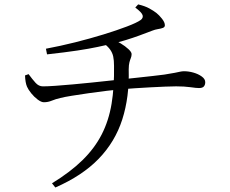

<svg xmlns="http://www.w3.org/2000/svg" viewBox="-20 -795 1040 867"><path d="M214.8 32.7Q297.7 -18 352.4 -71.7Q407.2 -125.4 439.2 -187.8Q471.1 -250.1 483.8 -326Q496.4 -401.9 494.9 -497.1Q494.9 -522.3 491.3 -539.6Q487.6 -556.8 477.1 -571.4Q466.6 -586.1 445.4 -601.8L484.6 -618.3Q504 -611.7 524.9 -599.1Q545.8 -586.4 560 -573.1Q574.3 -559.8 574.3 -550.8Q574.3 -541.3 570.9 -533.2Q567.5 -525.1 564.5 -513.7Q561.4 -502.3 561.2 -481.8Q564.6 -356.9 532.2 -255.8Q499.8 -154.7 425.7 -78.1Q351.7 -1.6 229.9 51.7ZM178.2 -333.3Q166.3 -333.3 150.2 -345.4Q134.2 -357.4 120.9 -373.9Q107.6 -390.5 102 -403.5Q94.2 -421.3 93 -454.4L109.1 -460.2Q125.8 -437.4 140.4 -421.2Q154.9 -405 173.8 -405Q195.3 -405 231.4 -407.6Q267.5 -410.2 309.6 -414Q351.7 -417.8 393.3 -422.1Q434.9 -426.5 468.7 -430.1Q502.4 -433.7 520.8 -435.7Q557.1 -439.9 596.2 -443.8Q635.3 -447.7 669 -451.8Q702.7 -456 722.1 -458.2Q754.1 -463.2 769.6 -466.3Q785 -469.3 793.4 -471.3Q801.8 -473.3 811.4 -473.3Q831.6 -473.3 853.4 -467.2Q875.3 -461 891 -449.6Q906.8 -438.3 906.8 -423.9Q906.8 -412.1 900.7 -404.8Q894.6 -397.4 878.5 -397.4Q866.4 -397.4 839.4 -401.3Q812.4 -405.1 775.3 -405.1Q756.4 -405.1 725.1 -403.8Q693.8 -402.5 657.9 -400.6Q622.1 -398.7 587.8 -396.4Q553.5 -394.2 527.3 -391.9Q501.3 -389.7 462.1 -384.9Q422.9 -380.1 380.9 -374.2Q339 -368.3 304.4 -362.6Q269.9 -357 253.1 -352.6Q231.3 -347.7 214 -340.5Q196.7 -333.3 178.2 -333.3ZM187.4 -575Q252.1 -587.1 319.4 -603.9Q386.7 -620.8 447.5 -639.5Q508.3 -658.2 553 -675.3Q597.8 -692.3 615.3 -704.7Q627.4 -713.8 624 -726.2Q620.6 -738.6 590.9 -761L603.9 -775.1Q634.3 -768 654.1 -757.1Q673.9 -746.2 686.5 -736.3Q698.7 -726.6 711.6 -710.3Q724.5 -694 724.5 -680.9Q724.5 -672.4 715.4 -669Q706.4 -665.6 693.2 -663.6Q680.1 -661.6 667.7 -656.6Q637.9 -644.9 608.4 -634.3Q578.9 -623.6 548.7 -614.3Q518.5 -605.1 485.9 -597.3Q457.6 -590.9 420.7 -583Q383.7 -575.1 329.3 -566.8Q274.9 -558.6 192.4 -549.5Z"/></svg>

Font: Noto Serif HK ExtraLight
Style: Regular
Weight: 200
Designer: Ryoko NISHIZUKA 西塚涼子 (kana & ideographs); Frank Grießhammer (Latin, Greek & Cyrillic); Wenlong ZHANG 张文龙 (bopomofo); San
Foundry: Adobe
Version: Version 2.002-H1;hotconv 1.1.0;makeotfexe 2.6.0